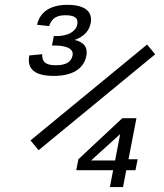

<svg xmlns="http://www.w3.org/2000/svg" viewBox="-20 -754 660 774"><path d="M251.5 -734.5C183 -734.5 140.5 -705.5 129.5 -654L178 -649C189.5 -683 211.5 -692.5 244 -692.5C278.5 -692.5 297 -682.5 291.5 -655.5C286 -626.5 254 -608.5 206 -608.5H197L189.5 -570.5H199C247 -570.5 278 -558 272.5 -530.5C267.5 -504 245.5 -491 205.5 -491C168 -491 149 -501 150 -535.5L98 -530.5C87.5 -473.5 123 -448 197 -448C269.5 -448 317.5 -475 328 -528.5C335.5 -568 313 -585.5 281 -593C311 -603.5 338.5 -624 345.5 -660C355 -709.5 319.5 -734.5 251.5 -734.5ZM573 -574.5 103 -188 135.5 -148.5 605.5 -535ZM476 0 489 -68H526L535 -112H498L530 -277.5H473L296 -112L287.5 -68H436L423 0ZM347 -107 464.5 -213.5 444 -107Z"/></svg>

Font: Monaspace Neon Light
Style: Italic
Weight: 300
Italic angle: -11°
Designer: Riley Cran & the Lettermatic Team
Foundry: Lettermatic
Version: Version 1.200 (Monaspace Neon)